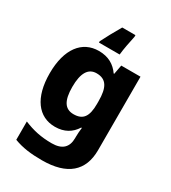

<svg xmlns="http://www.w3.org/2000/svg" viewBox="-236 -936 1110 1245"><g transform="rotate(30 319.0 -314.0)"><path d="M402 -804V-817H303C270 -761 245 -714 221 -667V-657H376C380 -700 393 -763 402 -804ZM249 -610C124 -610 44 -508 44 -325C44 -143 122 -41 246 -41C316 -41 365 -71 397 -122H402C399 -99 397 -73 397 -54V-43C397 26 359 62 282 62C201 62 139 48 72 20V157C135 181 199 189 282 189C471 189 565 106 565 -50V-600H421L408 -531H404C370 -580 321 -610 249 -610ZM308 -477C382 -477 409 -428 409 -326V-305C409 -211 380 -172 310 -172C245 -172 215 -219 215 -322C215 -425 246 -477 308 -477Z"/></g></svg>

Font: Noto Sans Tamil UI ExtraBold
Style: Regular
Weight: 800
Designer: Jelle Bosma - Monotype Design Team
Foundry: Monotype Imaging Inc.
Version: Version 2.004